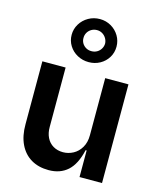

<svg xmlns="http://www.w3.org/2000/svg" viewBox="-124 -930 847 1025"><g transform="rotate(15 299.0 -418.0)"><path d="M242.9 7.1Q187.1 7.1 146.1 -17Q105.1 -41.2 82.9 -87.4Q60.7 -133.5 61.1 -198.2V-545.5H189.6V-218Q189.3 -183.9 201.9 -158.4Q214.5 -132.8 238.1 -119Q261.7 -105.1 292.6 -105.1Q321.7 -105.1 348.4 -119.3Q375 -133.5 391.7 -161.8Q408.4 -190 408.4 -229.4V-545.5H536.9V0H412.6V-147H407Q388.5 -66.1 347.5 -29.5Q306.5 7.1 242.9 7.1ZM300.4 -605.1Q266.3 -605.1 237.6 -620.7Q208.8 -636.4 192.1 -663.4Q175.4 -690.3 175.4 -723Q175.4 -755.3 192.1 -782.8Q208.8 -810.4 237.6 -826.7Q266.3 -843 300.4 -843Q334.2 -843 362.4 -826.7Q390.6 -810.4 407 -782.8Q423.3 -755.3 423.3 -723Q423.3 -690.3 407 -663.4Q390.6 -636.4 362.4 -620.7Q334.2 -605.1 300.4 -605.1ZM300.4 -665.5Q316.8 -665.5 330.3 -673.3Q343.8 -681.1 351.7 -694.4Q359.7 -707.7 360.1 -723Q359.7 -738.3 351.7 -752Q343.8 -765.6 330.3 -773.8Q316.8 -782 300.4 -782Q283.4 -782 269.5 -773.8Q255.7 -765.6 248 -752Q240.4 -738.3 240.8 -723Q240.4 -707.7 248 -694.4Q255.7 -681.1 269.5 -673.1Q283.4 -665.1 300.4 -665.5Z"/></g></svg>

Font: Riot Sans
Style: Regular
Weight: 400
Designer: Rasmus Andersson
Foundry: rsms
Version: Version 3.005